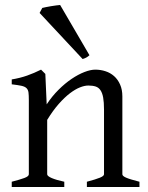

<svg xmlns="http://www.w3.org/2000/svg" viewBox="-20 -747 592 767"><path d="M327.1 0V-21Q362.3 -30.3 378.9 -37.1Q395.5 -43.9 395.5 -50.8V-309.1Q395.5 -338.9 392.1 -357.4Q388.7 -376 381.3 -386.7Q374 -397.5 362.1 -401.4Q350.1 -405.3 333 -405.3Q317.9 -405.3 299.3 -397.9Q280.8 -390.6 259.5 -374.5Q238.3 -358.4 215.1 -332.3Q191.9 -306.2 168.5 -268.1V-50.8Q168.5 -43.5 186.8 -35.6Q205.1 -27.8 236.8 -21V0H26.9V-21Q59.1 -29.3 77.1 -35.9Q95.2 -42.5 95.2 -50.8V-347.2Q95.2 -366.2 93.8 -377.4Q92.3 -388.7 85.7 -395Q79.1 -401.4 65.4 -404.3Q51.8 -407.2 26.9 -410.2V-429.7Q60.1 -435.1 88.4 -445.1Q116.7 -455.1 144 -468.8L161.1 -451.7L166.5 -330.1Q188 -362.8 213.9 -388.4Q239.7 -414.1 266.1 -431.9Q292.5 -449.7 317.1 -459.2Q341.8 -468.8 360.8 -468.8Q381.8 -468.8 401.4 -462.4Q420.9 -456.1 435.8 -442.9Q450.7 -429.7 459.7 -409.4Q468.8 -389.2 468.8 -361.8V-50.8Q468.8 -43.9 483.6 -37.4Q498.5 -30.8 537.1 -21V0ZM337.4 -526.4Q331.1 -520.5 324.7 -517.1Q318.4 -513.7 310.1 -511.2L138.2 -695.3L148.9 -715.3Q153.8 -716.8 163.3 -718.5Q172.9 -720.2 183.3 -722.2Q193.8 -724.1 204.1 -725.3Q214.4 -726.6 220.2 -727.1Z"/></svg>

Font: Noto Serif Devanagari
Style: Regular
Weight: 400
Designer: Monotype Design Team
Foundry: Monotype Imaging Inc.
Version: Version 1.01